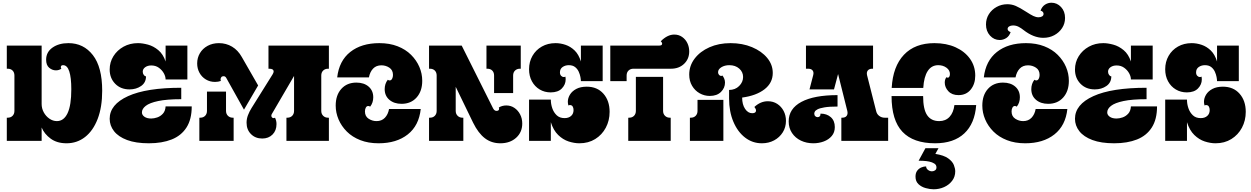

<svg xmlns="http://www.w3.org/2000/svg" viewBox="-20 -1035 9195 1411"><path d="M30 0V-170H36Q59 -170 72.5 -184Q86 -198 86 -220V-480Q86 -503 72.5 -516.5Q59 -530 36 -530H30V-700H286V-271Q286 -238 301.5 -209.5Q317 -181 343 -163Q369 -145 398 -145Q449 -145 476.5 -203Q504 -261 504 -379Q504 -465 489 -510.5Q474 -556 444 -556Q427 -556 427 -542Q427 -535 431 -530Q413 -518 391 -518Q364 -518 341.5 -537Q319 -556 319 -596Q319 -652 365.5 -685Q412 -718 483 -718Q594 -718 662.5 -630Q731 -542 731 -368Q731 -247 697.5 -160.5Q664 -74 605 -28Q546 18 469 18Q399 18 352.5 -16Q306 -50 286 -98V0Z M786 -524Q786 -578 813.5 -622Q841 -666 888 -692Q935 -718 994 -718Q1027 -718 1067.5 -707Q1108 -696 1143.5 -666.5Q1179 -637 1197 -583V-700H1357V-451H1197Q1197 -473 1184 -496.5Q1171 -520 1147.5 -537Q1124 -554 1092 -554Q1065 -554 1047 -541Q1029 -528 1029 -508Q1029 -495 1036.5 -484.5Q1044 -474 1053 -474Q1053 -428 1017 -403Q981 -378 932 -378Q867 -378 826.5 -419.5Q786 -461 786 -524ZM786 -162Q786 -267 921 -328.5Q1056 -390 1312 -390V-306Q1206 -306 1142.5 -292.5Q1079 -279 1051 -257Q1023 -235 1023 -209Q1023 -190 1041.5 -177Q1060 -164 1091 -164Q1112 -164 1135.5 -172Q1159 -180 1177 -199.5Q1195 -219 1197 -253H1389Q1389 -158 1350.5 -98Q1312 -38 1241.5 -10Q1171 18 1074 18Q978 18 914 -6Q850 -30 818 -71Q786 -112 786 -162Z M1877 -407 1773 -229 1643 -462Q1636 -475 1623 -475Q1612 -475 1606.5 -468Q1601 -461 1601 -452Q1601 -449 1601.5 -446Q1602 -443 1603 -440Q1583 -433 1560 -433Q1523 -433 1493 -451Q1463 -469 1446 -500Q1429 -531 1429 -569Q1429 -610 1449 -644Q1469 -678 1505.5 -698Q1542 -718 1589 -718Q1642 -718 1685.5 -692Q1729 -666 1757 -616ZM1953 -700H2397V-530H2391Q2369 -530 2355 -516.5Q2341 -503 2341 -480V-220Q2341 -198 2355 -184Q2369 -170 2391 -170H2397V0H2085V-170H2091Q2114 -170 2127.5 -184Q2141 -198 2141 -220V-477L1977 -196Q1974 -190 1974 -185Q1974 -175 1981 -170Q1986 -167 1991 -167Q1995 -167 2001 -170Q2006 -160 2009 -148.5Q2012 -137 2012 -123Q2012 -76 1983 -46.5Q1954 -17 1907 -17Q1857 -17 1824.5 -49.5Q1792 -82 1792 -133Q1792 -162 1802.5 -189Q1813 -216 1828 -240L1983 -488Q1991 -501 1991 -509Q1991 -530 1959 -530H1953ZM1697 -170V0H1445V-170H1451Q1474 -170 1487.5 -184Q1501 -198 1501 -220V-362H1641V-220Q1641 -198 1655 -184Q1669 -170 1691 -170Z M2458 -466Q2472 -588 2554 -653Q2636 -718 2768 -718Q2843 -718 2902 -695Q2961 -672 3001 -632Q3041 -592 3062 -543Q3083 -494 3083 -441Q3083 -365 3041.5 -318.5Q3000 -272 2931 -272Q2876 -272 2841.5 -301.5Q2807 -331 2807 -380Q2807 -399 2812.5 -416.5Q2818 -434 2830 -449Q2835 -444 2844 -444Q2855 -444 2861.5 -456Q2868 -468 2868 -484Q2868 -520 2841.5 -537.5Q2815 -555 2783 -555Q2745 -555 2722 -531Q2699 -507 2691 -466ZM3072 -234Q3059 -112 2976.5 -47Q2894 18 2762 18Q2687 18 2628 -5Q2569 -28 2529 -68Q2489 -108 2468 -157.5Q2447 -207 2447 -259Q2447 -336 2488.5 -382Q2530 -428 2599 -428Q2655 -428 2689 -398.5Q2723 -369 2723 -320Q2723 -301 2717.5 -283.5Q2712 -266 2700 -251Q2695 -256 2686 -256Q2675 -256 2668.5 -244.5Q2662 -233 2662 -216Q2662 -180 2689 -162.5Q2716 -145 2747 -145Q2785 -145 2808.5 -169.5Q2832 -194 2839 -234Z M3133 -530V-700H3373L3603 -240Q3613 -220 3629 -220Q3648 -220 3648 -237Q3648 -241 3646 -245Q3657 -252 3671 -256Q3685 -260 3701 -260Q3734 -260 3760.5 -242Q3787 -224 3802.5 -194Q3818 -164 3818 -127Q3818 -63 3773 -22.5Q3728 18 3657 18Q3592 18 3543.5 -19Q3495 -56 3457 -133L3329 -397V-220Q3329 -198 3343 -184Q3357 -170 3379 -170H3385V0H3133V-170H3139Q3162 -170 3175.5 -184Q3189 -198 3189 -220V-480Q3189 -503 3175.5 -516.5Q3162 -530 3139 -530ZM3555 -530V-700H3807V-530H3801Q3779 -530 3765 -516.5Q3751 -503 3751 -480V-351H3611V-480Q3611 -503 3597.5 -516.5Q3584 -530 3561 -530Z M3868 -526Q3868 -581 3893 -624.5Q3918 -668 3962 -693Q4006 -718 4063 -718Q4099 -718 4136 -705.5Q4173 -693 4203 -664Q4233 -635 4249 -583V-700H4409V-439H4249Q4249 -450 4245.5 -469Q4242 -488 4233 -508Q4224 -528 4206.5 -542Q4189 -556 4160 -556Q4134 -556 4114.5 -542.5Q4095 -529 4095 -503Q4095 -487 4103.5 -478Q4112 -469 4123 -469Q4131 -469 4135 -472Q4136 -467 4136.5 -461.5Q4137 -456 4137 -451Q4137 -414 4109 -385Q4081 -356 4027 -356Q3982 -356 3946 -377.5Q3910 -399 3889 -437.5Q3868 -476 3868 -526ZM3868 0V-303H4028V-302Q4028 -271 4038.5 -240Q4049 -209 4071 -188Q4093 -167 4129 -167Q4159 -167 4177 -183Q4195 -199 4195 -226Q4195 -242 4188.5 -252.5Q4182 -263 4168 -263Q4167 -263 4164.5 -262.5Q4162 -262 4157 -260Q4155 -267 4154 -274Q4153 -281 4153 -287Q4153 -314 4168.5 -339.5Q4184 -365 4215 -381.5Q4246 -398 4292 -398Q4369 -398 4414.5 -346.5Q4460 -295 4460 -213Q4460 -149 4432 -96.5Q4404 -44 4354 -13Q4304 18 4238 18Q4200 18 4158.5 4.5Q4117 -9 4082 -43Q4047 -77 4028 -137V0Z M4465 -439V-700H4825Q4846 -700 4846 -714Q4846 -719 4843 -723.5Q4840 -728 4836 -732Q4885 -781 4935 -781Q4968 -781 4993 -763.5Q5018 -746 5031.5 -718Q5045 -690 5045 -657Q5045 -602 5007.5 -566Q4970 -530 4911 -530H4635Q4613 -530 4599 -516.5Q4585 -503 4585 -480V-439ZM4909 0H4597V-170H4603Q4626 -170 4639.5 -184Q4653 -198 4653 -220V-470H4853V-220Q4853 -198 4867 -184Q4881 -170 4903 -170H4909Z M5045 -487Q5045 -552 5085 -604.5Q5125 -657 5193.5 -687.5Q5262 -718 5349 -718Q5436 -718 5506.5 -688.5Q5577 -659 5618 -609.5Q5659 -560 5659 -499Q5659 -426 5598.5 -379Q5538 -332 5434 -318Q5434 -267 5455.5 -235Q5477 -203 5508 -203Q5536 -203 5536 -223Q5536 -234 5524 -249Q5569 -291 5623 -291Q5662 -291 5692 -271.5Q5722 -252 5739 -219.5Q5756 -187 5756 -147Q5756 -100 5732.5 -62.5Q5709 -25 5669 -3.5Q5629 18 5579 18Q5510 18 5455.5 -24Q5401 -66 5369.5 -140.5Q5338 -215 5338 -311V-374Q5383 -374 5412 -403Q5441 -432 5441 -469Q5441 -506 5412.5 -531Q5384 -556 5340 -556Q5306 -556 5281.5 -541Q5257 -526 5257 -504Q5257 -493 5264 -485Q5271 -477 5279 -477Q5285 -477 5289 -480Q5297 -470 5302.5 -456.5Q5308 -443 5308 -428Q5308 -389 5278.5 -359.5Q5249 -330 5196 -330Q5156 -330 5121.5 -349.5Q5087 -369 5066 -404.5Q5045 -440 5045 -487ZM5106 -301H5296V0H5050V-170H5056Q5079 -170 5092.5 -184Q5106 -198 5106 -220Z M6396 -700V-530H6390Q6368 -530 6357.5 -517Q6347 -504 6352 -482L6419 -218Q6424 -196 6441.5 -183Q6459 -170 6481 -170H6507V0H6163V-170H6169Q6192 -170 6202 -183.5Q6212 -197 6207 -219L6139 -491L6109 -378H5929L5956 -482Q5962 -504 5952 -517Q5942 -530 5919 -530H5903V-700ZM5957 18Q5907 18 5866 -1.5Q5825 -21 5800.5 -57.5Q5776 -94 5776 -143Q5776 -236 5869 -286Q5962 -336 6135 -336V-252Q6074 -252 6039 -246Q6004 -240 5988 -231.5Q5972 -223 5968 -214.5Q5964 -206 5964 -201Q5964 -188 5971.5 -181Q5979 -174 5989 -174Q5997 -174 6003.5 -179.5Q6010 -185 6010 -200Q6056 -200 6085.5 -174Q6115 -148 6115 -101Q6115 -62 6092.5 -35.5Q6070 -9 6034 4.5Q5998 18 5957 18Z M6533 -389Q6542 -547 6623 -632.5Q6704 -718 6847 -718Q6935 -718 7002.5 -687.5Q7070 -657 7108.5 -603Q7147 -549 7147 -479Q7147 -418 7114 -377Q7081 -336 7024 -336Q6976 -336 6949.5 -364.5Q6923 -393 6923 -428Q6923 -453 6936 -468Q6940 -464 6946 -464Q6952 -464 6956.5 -471.5Q6961 -479 6961 -491Q6961 -519 6935.5 -537.5Q6910 -556 6875 -556Q6826 -556 6798 -513.5Q6770 -471 6765 -389ZM6764 -329Q6764 -232 6793.5 -188.5Q6823 -145 6882 -145Q6929 -145 6958 -176Q6987 -207 6994 -263H7154Q7144 -127 7066.5 -54.5Q6989 18 6852 18Q6692 18 6612 -66.5Q6532 -151 6532 -329ZM6841 356Q6815 356 6783.5 347.5Q6752 339 6730 318.5Q6708 298 6708 263Q6708 236 6720.5 219.5Q6733 203 6751 195.5Q6769 188 6786 188Q6786 203 6799.5 213.5Q6813 224 6829 224Q6841 224 6851.5 217Q6862 210 6862 195Q6862 177 6846.5 167Q6831 157 6809 152.5Q6787 148 6765 147Q6743 146 6731 146L6781 54H6877L6854 96Q6917 106 6948.5 129Q6980 152 6990 178Q7000 204 7000 224Q7000 264 6977 294Q6954 324 6918 340Q6882 356 6841 356Z M7210 -466Q7224 -588 7306 -653Q7388 -718 7520 -718Q7595 -718 7654 -695Q7713 -672 7753 -632Q7793 -592 7814 -543Q7835 -494 7835 -441Q7835 -365 7793.5 -318.5Q7752 -272 7683 -272Q7628 -272 7593.5 -301.5Q7559 -331 7559 -380Q7559 -399 7564.5 -416.5Q7570 -434 7582 -449Q7587 -444 7596 -444Q7607 -444 7613.5 -456Q7620 -468 7620 -484Q7620 -520 7593.5 -537.5Q7567 -555 7535 -555Q7497 -555 7474 -531Q7451 -507 7443 -466ZM7824 -234Q7811 -112 7728.5 -47Q7646 18 7514 18Q7439 18 7380 -5Q7321 -28 7281 -68Q7241 -108 7220 -157.5Q7199 -207 7199 -259Q7199 -336 7240.5 -382Q7282 -428 7351 -428Q7407 -428 7441 -398.5Q7475 -369 7475 -320Q7475 -301 7469.5 -283.5Q7464 -266 7452 -251Q7447 -256 7438 -256Q7427 -256 7420.5 -244.5Q7414 -233 7414 -216Q7414 -180 7441 -162.5Q7468 -145 7499 -145Q7537 -145 7560.5 -169.5Q7584 -194 7591 -234ZM7383 -1004Q7415 -1004 7444.5 -991.5Q7474 -979 7522 -948Q7554 -927 7574 -917.5Q7594 -908 7612 -908Q7628 -908 7638.5 -914.5Q7649 -921 7649 -933Q7649 -940 7644.5 -946.5Q7640 -953 7627 -957Q7638 -987 7660 -1001Q7682 -1015 7707 -1015Q7748 -1015 7777.5 -983.5Q7807 -952 7807 -903Q7807 -862 7785.5 -829Q7764 -796 7728 -776.5Q7692 -757 7647 -757Q7575 -757 7501 -815Q7485 -828 7466 -838Q7447 -848 7425 -848Q7408 -848 7396.5 -841Q7385 -834 7385 -822Q7385 -816 7389.5 -810Q7394 -804 7407 -799Q7397 -769 7374.5 -755Q7352 -741 7327 -741Q7285 -741 7255.5 -773.5Q7226 -806 7226 -855Q7226 -897 7247 -930.5Q7268 -964 7304 -984Q7340 -1004 7383 -1004Z M7880 -524Q7880 -578 7907.5 -622Q7935 -666 7982 -692Q8029 -718 8088 -718Q8121 -718 8161.5 -707Q8202 -696 8237.5 -666.5Q8273 -637 8291 -583V-700H8451V-451H8291Q8291 -473 8278 -496.5Q8265 -520 8241.5 -537Q8218 -554 8186 -554Q8159 -554 8141 -541Q8123 -528 8123 -508Q8123 -495 8130.5 -484.5Q8138 -474 8147 -474Q8147 -428 8111 -403Q8075 -378 8026 -378Q7961 -378 7920.5 -419.5Q7880 -461 7880 -524ZM7880 -162Q7880 -267 8015 -328.5Q8150 -390 8406 -390V-306Q8300 -306 8236.5 -292.5Q8173 -279 8145 -257Q8117 -235 8117 -209Q8117 -190 8135.5 -177Q8154 -164 8185 -164Q8206 -164 8229.5 -172Q8253 -180 8271 -199.5Q8289 -219 8291 -253H8483Q8483 -158 8444.5 -98Q8406 -38 8335.5 -10Q8265 18 8168 18Q8072 18 8008 -6Q7944 -30 7912 -71Q7880 -112 7880 -162Z M8543 -526Q8543 -581 8568 -624.5Q8593 -668 8637 -693Q8681 -718 8738 -718Q8774 -718 8811 -705.5Q8848 -693 8878 -664Q8908 -635 8924 -583V-700H9084V-439H8924Q8924 -450 8920.5 -469Q8917 -488 8908 -508Q8899 -528 8881.5 -542Q8864 -556 8835 -556Q8809 -556 8789.5 -542.5Q8770 -529 8770 -503Q8770 -487 8778.5 -478Q8787 -469 8798 -469Q8806 -469 8810 -472Q8811 -467 8811.5 -461.5Q8812 -456 8812 -451Q8812 -414 8784 -385Q8756 -356 8702 -356Q8657 -356 8621 -377.5Q8585 -399 8564 -437.5Q8543 -476 8543 -526ZM8543 0V-303H8703V-302Q8703 -271 8713.5 -240Q8724 -209 8746 -188Q8768 -167 8804 -167Q8834 -167 8852 -183Q8870 -199 8870 -226Q8870 -242 8863.5 -252.5Q8857 -263 8843 -263Q8842 -263 8839.5 -262.5Q8837 -262 8832 -260Q8830 -267 8829 -274Q8828 -281 8828 -287Q8828 -314 8843.5 -339.5Q8859 -365 8890 -381.5Q8921 -398 8967 -398Q9044 -398 9089.5 -346.5Q9135 -295 9135 -213Q9135 -149 9107 -96.5Q9079 -44 9029 -13Q8979 18 8913 18Q8875 18 8833.5 4.5Q8792 -9 8757 -43Q8722 -77 8703 -137V0Z"/></svg>

Font: Exile
Style: Regular
Weight: 400
Designer: Bartłomiej Rózga @rozgatype
Version: Version 1.000; ttfautohint (v1.8.4.7-5d5b)